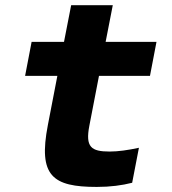

<svg xmlns="http://www.w3.org/2000/svg" viewBox="-20 -702 660 738"><path d="M352 16.5C404 16.5 449 10.5 488 0.5L514 -134C472.5 -125 434.5 -119.5 401.5 -119.5C330.5 -119.5 307.5 -136.5 323.5 -219L360.5 -410.5H556.5L581.5 -541H386L413.5 -682H253.5L226 -541H101.5L76.5 -410.5H200.5L164 -221.5C126 -25.5 182 16.5 352 16.5Z"/></svg>

Font: Monaspace Neon ExtraBold
Style: Italic
Weight: 800
Italic angle: -11°
Designer: Riley Cran & the Lettermatic Team
Foundry: Lettermatic
Version: Version 1.200 (Monaspace Neon)